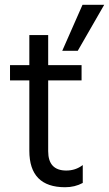

<svg xmlns="http://www.w3.org/2000/svg" viewBox="-20 -780 457 805"><path d="M327 -13Q294 5 253 5Q103 5 103 -148V-443H22V-507H103V-633H182V-507H322V-443H182V-146Q182 -65 258 -65Q297 -65 327 -88ZM306 -567H241L326 -760H417Z"/></svg>

Font: Hind Guntur
Style: Regular
Weight: 400
Designer: Manushi Parikh, Hitesh Malaviya
Foundry: Indian Type Foundry
Version: Version 1.002;PS 1.0;hotconv 1.0.86;makeotf.lib2.5.63406; tt